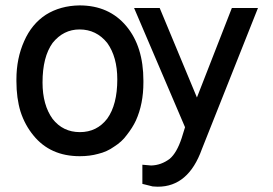

<svg xmlns="http://www.w3.org/2000/svg" viewBox="-20 -580 1032 725"><path d="M517.6 42 550.8 44.9Q588.9 43.9 621.1 19.5Q647.5 -2.9 666 -58.6L678.7 -99.6L486.3 -549.8H583L723.6 -211.9L855.5 -549.8H954.1L742.2 -16.6Q691.4 125 576.2 125H575.2L556.6 124L517.6 114.3ZM42 -273.4V-280.3Q42 -359.4 71.3 -424.8Q99.6 -489.3 153.3 -524.4Q208 -558.6 280.3 -559.6Q391.6 -559.6 457 -481.4Q521.5 -404.3 521.5 -275.4V-268.6Q521.5 -187.5 493.2 -125Q480.5 -97.7 458 -69.3Q440.4 -44.9 411.1 -26.4Q383.8 -6.8 350.6 1Q319.3 9.8 281.2 9.8Q169.9 9.8 106.4 -68.4Q74.2 -107.4 57.6 -158.2Q42 -209 42 -273.4ZM178.7 -418Q140.6 -365.2 140.6 -268.6Q140.6 -183.6 178.7 -130.9Q217.8 -81.1 281.7 -81.1Q345.7 -81.1 384.8 -131.8Q422.9 -184.6 422.9 -280.3Q422.9 -365.2 384.8 -418Q343.8 -468.8 280.3 -468.8Q219.7 -468.8 178.7 -418Z"/></svg>

Font: RobotoJAA
Style: Medium
Weight: 500
Version: Version 2.05; 2016-11-05